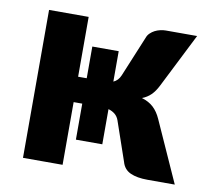

<svg xmlns="http://www.w3.org/2000/svg" viewBox="-63 -588 729 659"><g transform="rotate(10 301.0 -258.0)"><path d="M400.5 -480Q403.5 -488.5 410.5 -495.2Q417.5 -502 426.2 -506.5Q435 -511 444.8 -513.2Q454.5 -515.5 464 -515.5H573L477.5 -326Q467 -305 454.2 -292.5Q441.5 -280 423.5 -273Q448.5 -265.5 464.2 -250.8Q480 -236 490.5 -212.5L586 0H491Q454 0 431 -10.5Q408 -21 401 -46.5L354 -183Q349.5 -196 339.8 -204Q330 -212 317 -215.5V-93H225V-218.5H195V0H57V-515.5H195V-307H225V-417.5H317V-311.5Q333.5 -318.5 341.5 -337.5Z"/></g></svg>

Font: Lato Heavy
Style: Regular
Weight: 800
Designer: Lukasz Dziedzic
Foundry: tyPoland Lukasz Dziedzic
Version: Version 2.007; 2014-02-27